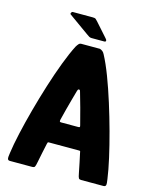

<svg xmlns="http://www.w3.org/2000/svg" viewBox="-121 -901 791 982"><g transform="rotate(15 274.5 -409.5)"><path d="M27 0Q17 0 15 -8Q13 -16 17 -40Q23 -84 37 -146.5Q51 -209 70 -279Q89 -349 111 -419Q133 -489 156 -549.5Q179 -610 200 -651Q206 -661 211.5 -667Q217 -673 225 -673H324Q332 -670 338 -665.5Q344 -661 349 -651Q371 -610 394 -549.5Q417 -489 439 -419Q461 -349 480 -279Q499 -209 513 -146.5Q527 -84 533 -40Q537 -16 535 -8Q533 0 522 0H404Q395 0 391.5 -5Q388 -10 384 -32Q380 -54 373.5 -84Q367 -114 363 -133Q362 -141 360.5 -142Q359 -143 352 -143H198Q191 -143 190 -142Q189 -141 187 -133Q183 -114 176.5 -84Q170 -54 166 -32Q162 -10 158.5 -5Q155 0 146 0ZM230 -258H320Q327 -258 328 -260.5Q329 -263 327 -270Q317 -310 304.5 -355.5Q292 -401 282 -435Q280 -444 276 -444H272Q269 -444 266 -435Q260 -413 252 -385Q244 -357 236.5 -327.5Q229 -298 222 -270Q221 -263 222 -260.5Q223 -258 230 -258ZM268 -715Q260 -715 254.5 -718.5Q249 -722 239 -729L134 -804Q130 -807 133 -813Q136 -819 141 -819H246Q258 -819 262 -816Q266 -813 273 -805L337 -733Q344 -726 343.5 -720.5Q343 -715 335 -715Z"/></g></svg>

Font: Glory Thin ExtraBold
Style: Regular
Weight: 800
Version: Version 1.011